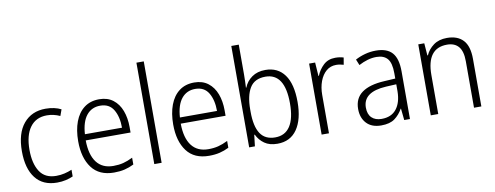

<svg xmlns="http://www.w3.org/2000/svg" viewBox="-63 -1084 3653 1417"><g transform="rotate(-10 1763.5 -375.0)"><path d="M270 10Q164 10 108.5 -61.5Q53 -133 53 -262Q53 -397 114 -469.5Q175 -542 279 -542Q313 -542 342.5 -535.5Q372 -529 395 -517L378 -470Q330 -492 280 -492Q198 -492 154 -432Q110 -372 110 -263Q110 -161 149 -100.5Q188 -40 272 -40Q305 -40 334.5 -47Q364 -54 390 -65V-15Q366 -4 335.5 3Q305 10 270 10Z M681 -542Q743 -542 784.5 -510Q826 -478 846.5 -423.5Q867 -369 867 -300V-260H531Q532 -152 575 -95.5Q618 -39 700 -39Q741 -39 774.5 -47.5Q808 -56 846 -75V-24Q812 -7 776.5 1.5Q741 10 697 10Q586 10 530.5 -64Q475 -138 475 -263Q475 -346 498.5 -409Q522 -472 568 -507Q614 -542 681 -542ZM680 -494Q616 -494 577.5 -446.5Q539 -399 533 -306H811Q811 -388 779.5 -441Q748 -494 680 -494Z M1054 0H999V-760H1054Z M1393 -542Q1455 -542 1496.5 -510Q1538 -478 1558.5 -423.5Q1579 -369 1579 -300V-260H1243Q1244 -152 1287 -95.5Q1330 -39 1412 -39Q1453 -39 1486.5 -47.5Q1520 -56 1558 -75V-24Q1524 -7 1488.5 1.5Q1453 10 1409 10Q1298 10 1242.5 -64Q1187 -138 1187 -263Q1187 -346 1210.5 -409Q1234 -472 1280 -507Q1326 -542 1393 -542ZM1392 -494Q1328 -494 1289.5 -446.5Q1251 -399 1245 -306H1523Q1523 -388 1491.5 -441Q1460 -494 1392 -494Z M1766 -536Q1766 -512 1765 -484.5Q1764 -457 1763 -438H1766Q1784 -484 1825 -513Q1866 -542 1926 -542Q2019 -542 2069.5 -472.5Q2120 -403 2120 -268Q2120 -138 2069 -64Q2018 10 1921 10Q1862 10 1824.5 -16.5Q1787 -43 1767 -85H1763L1753 0H1710V-760H1766ZM1918 -493Q1836 -493 1801 -435Q1766 -377 1766 -274V-256Q1766 -148 1801.5 -93.5Q1837 -39 1913 -39Q1987 -39 2025 -97Q2063 -155 2063 -268Q2063 -493 1918 -493Z M2450 -541Q2484 -541 2512 -532L2503 -479Q2490 -483 2476 -485.5Q2462 -488 2447 -488Q2404 -488 2373 -461.5Q2342 -435 2325 -389.5Q2308 -344 2308 -287V0H2253V-532H2298L2305 -430H2308Q2326 -475 2361 -508Q2396 -541 2450 -541Z M2754 -541Q2837 -541 2876 -497Q2915 -453 2915 -358V0H2872L2863 -87H2861Q2837 -44 2800.5 -17Q2764 10 2699 10Q2628 10 2589.5 -31Q2551 -72 2551 -139Q2551 -219 2608.5 -260.5Q2666 -302 2776 -308L2860 -313V-352Q2860 -430 2832.5 -462Q2805 -494 2750 -494Q2717 -494 2684 -484.5Q2651 -475 2617 -457L2599 -501Q2632 -519 2672 -530Q2712 -541 2754 -541ZM2782 -266Q2609 -256 2609 -139Q2609 -89 2636 -63Q2663 -37 2710 -37Q2783 -37 2821 -85Q2859 -133 2860 -217V-270Z M3287 -542Q3366 -542 3408 -497Q3450 -452 3450 -356V0H3395V-349Q3395 -423 3365.5 -458Q3336 -493 3279 -493Q3127 -493 3127 -292V0H3071V-532H3116L3123 -440H3127Q3146 -483 3186 -512.5Q3226 -542 3287 -542Z"/></g></svg>

Font: Noto Sans Myanmar UI SemiCondensed Light
Style: Regular
Weight: 300
Width: 4
Designer: Monotype Design Team
Foundry: Monotype Imaging Inc.
Version: Version 2.103; ttfautohint (v1.8.4.7-5d5b)